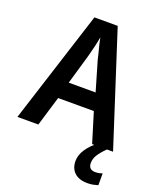

<svg xmlns="http://www.w3.org/2000/svg" viewBox="-169 -817 946 1147"><g transform="rotate(20 304.0 -243.5)"><path d="M475 0 417 -189H190L133 0H0L229 -716H377L608 0ZM334 -485Q331 -501 324.5 -525Q318 -549 312 -574Q306 -599 303 -616Q298 -586 289 -549Q280 -512 273 -486L218 -297H389ZM506 108Q506 151 549 151Q563 151 574.5 148.5Q586 146 594 143V218Q581 222 565 225.5Q549 229 528 229Q474 229 445 202Q416 175 416 128Q416 90 441.5 52Q467 14 510 -17L569 0Q536 33 521 57.5Q506 82 506 108Z"/></g></svg>

Font: Noto Sans Georgian SemiCondensed SemiBold
Style: Regular
Weight: 600
Width: 4
Designer: Monotype Design Team, Akaki Razmadze
Foundry: Google LLC
Version: Version 2.005; ttfautohint (v1.8.4.7-5d5b)